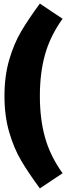

<svg xmlns="http://www.w3.org/2000/svg" viewBox="-20 -887 370 1074"><path d="M330 -782Q261 -686 232 -582.5Q203 -479 203 -350Q203 -221 232 -117.5Q261 -14 330 82L203 167Q139 80 98.5 11.5Q58 -57 31.5 -147.5Q5 -238 5 -350Q5 -462 31.5 -552.5Q58 -643 98.5 -711.5Q139 -780 203 -867Z"/></svg>

Font: FiraGO Heavy
Style: Regular
Weight: 900
Designer: bBox Type
Foundry: bBox Type GmbH
Version: Version 1.001